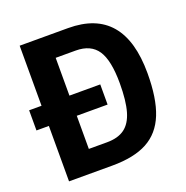

<svg xmlns="http://www.w3.org/2000/svg" viewBox="-126 -815 900 931"><g transform="rotate(-20 324.0 -350.0)"><path d="M611 -363Q611 -233 579 -153.5Q547 -74 478.5 -37Q410 0 297 0H74V-286H10V-390H74V-700H324Q611 -700 611 -363ZM468 -363Q468 -481 433.5 -533Q399 -585 321 -585H218V-390H377V-286H218V-115H312Q369 -115 403 -140Q437 -165 452.5 -219Q468 -273 468 -363Z"/></g></svg>

Font: Sarabun
Style: Bold
Weight: 700
Designer: Suppakit Chalermlarp | Katatrad Co.,Ltd.
Foundry: Cadson Demak Co.,Ltd.
Version: Version 1.000; ttfautohint (v1.6)